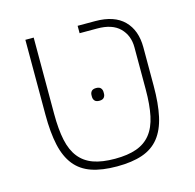

<svg xmlns="http://www.w3.org/2000/svg" viewBox="-93 -694 816 802"><g transform="rotate(-15 315.5 -293.0)"><path d="M317 -272Q303 -272 297 -279Q291 -286 291 -296V-303Q291 -313 297 -320Q303 -327 317 -327Q331 -327 337 -320Q343 -313 343 -303V-296Q343 -286 337 -279Q331 -272 317 -272ZM318 12Q253 12 208 -3.5Q163 -19 135.5 -53.5Q108 -88 96 -142.5Q84 -197 84 -274V-598H120V-268Q120 -201 130 -154Q140 -107 163.5 -77.5Q187 -48 224.5 -34.5Q262 -21 318 -21Q373 -21 411 -34.5Q449 -48 472.5 -77.5Q496 -107 506 -154Q516 -201 516 -268V-450Q516 -501 483.5 -533.5Q451 -566 386 -566H310V-598H386Q468 -598 510 -556Q552 -514 552 -440V-274Q552 -197 540 -142.5Q528 -88 500.5 -53.5Q473 -19 428 -3.5Q383 12 318 12Z"/></g></svg>

Font: IBM Plex Sans Hebrew ExtLt
Style: Regular
Weight: 200
Designer: Mike Abbink, Paul van der Laan, Pieter van Rosmalen, Yanek Iontef
Foundry: Bold Monday
Version: Version 1.3